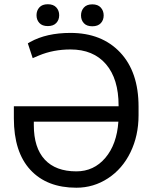

<svg xmlns="http://www.w3.org/2000/svg" viewBox="-20 -876 731 906"><path d="M312.5 -720.7Q460 -720.7 546.9 -628.7Q633.8 -536.6 633.8 -373V-332Q633.8 -235.8 595.7 -157.5Q557.6 -79.1 489.7 -34.7Q421.9 9.8 340.3 9.8Q201.2 9.8 123.3 -74.5Q45.4 -158.7 45.4 -317.4V-374.5H539.6V-377.9Q539.6 -503.9 480 -573.2Q420.4 -642.6 312.5 -642.6Q231.9 -642.6 164.1 -614.3L134.3 -601.6L111.3 -671.4L122.1 -677.7Q199.2 -720.7 312.5 -720.7ZM340.3 -67.4Q422.9 -67.4 477.1 -131.1Q531.2 -194.8 538.6 -301.8H139.6V-285.2Q139.6 -178.7 191.2 -123Q242.7 -67.4 340.3 -67.4ZM152.3 -804.2Q152.3 -826.2 165.8 -841.1Q179.2 -856 205.6 -856Q231.9 -856 245.6 -841.1Q259.3 -826.2 259.3 -804.2Q259.3 -782.2 245.6 -767.6Q231.9 -752.9 205.6 -752.9Q179.2 -752.9 165.8 -767.6Q152.3 -782.2 152.3 -804.2ZM362.3 -803.2Q362.3 -825.2 375.7 -840.3Q389.2 -855.5 415.5 -855.5Q441.9 -855.5 455.6 -840.3Q469.2 -825.2 469.2 -803.2Q469.2 -781.2 455.6 -766.6Q441.9 -752 415.5 -752Q389.2 -752 375.7 -766.6Q362.3 -781.2 362.3 -803.2Z"/></svg>

Font: Roboto
Style: Regular
Weight: 400
Designer: Google
Version: Version 2.001047; 2015